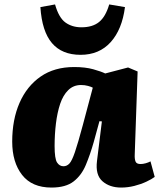

<svg xmlns="http://www.w3.org/2000/svg" viewBox="-20 -831 717 865"><path d="M587 -135Q586 -115 590.5 -103.5Q595 -92 613 -92Q624 -92 636.5 -95.5Q649 -99 658 -104L677 -34Q664 -24 639.5 -12.5Q615 -1 585.5 6.5Q556 14 526 14Q474 14 441.5 -14.5Q409 -43 417 -106L439 -284L428 -285L402 -190Q386 -134 366.5 -87.5Q347 -41 311.5 -13.5Q276 14 212 14Q124 14 79.5 -43Q35 -100 35 -193Q35 -292 68 -367.5Q101 -443 163 -486Q225 -529 314 -529Q364 -529 400 -519Q436 -509 454 -500L557 -527L600 -509ZM266 -82Q281 -82 292.5 -94Q304 -106 317.5 -145.5Q331 -185 353 -267L398 -436Q391 -440 376.5 -444Q362 -448 345 -448Q311 -448 287.5 -425Q264 -402 251 -363Q238 -324 232 -274.5Q226 -225 226 -173Q226 -116 237 -99Q248 -82 266 -82ZM343 -584Q259 -584 214 -637Q169 -690 162 -799L228 -811Q245 -751 275 -729.5Q305 -708 347 -708Q397 -708 426.5 -732Q456 -756 472 -811L543 -799Q530 -698 478.5 -641Q427 -584 343 -584Z"/></svg>

Font: Literata 12pt ExtraBold
Style: Italic
Weight: 800
Italic angle: -2°
Designer: Latin by Veronika Burian and Jose Scaglione. Greek by Irene Vlachou. Cyrillic by Vera Evstafieva
Foundry: TypeTogether
Version: Version 3.002